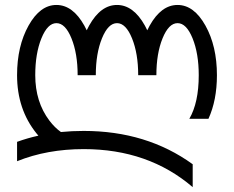

<svg xmlns="http://www.w3.org/2000/svg" viewBox="-20 -479 943 774"><path d="M756.8 275.4Q578.1 122.1 317.4 122.1Q169.9 122.1 48.8 170.9V92.8Q90.8 77.6 134.8 67.9L127.4 59.1Q48.8 -38.1 48.8 -175.8Q48.8 -293 95.2 -376Q141.6 -459 207.5 -459Q273.4 -459 319.8 -376Q325.2 -366.7 329.6 -356.9Q334 -366.7 339.4 -376Q385.7 -459 451.7 -459Q517.6 -459 564 -376Q569.3 -366.7 573.7 -356.9Q578.1 -366.7 583.5 -376Q629.9 -459 695.8 -459Q761.7 -459 808.1 -376Q854.5 -293 854.5 -175.8Q854.5 -75.2 820.3 0H743.2Q781.2 -65.4 781.2 -175.8Q781.2 -263.2 756.3 -324.5Q731.4 -385.7 695.8 -385.7Q660.2 -385.7 635.3 -324.5Q610.4 -263.2 610.4 -175.8H537.1Q537.1 -263.2 512.2 -324.5Q487.3 -385.7 451.7 -385.7Q416 -385.7 391.1 -324.5Q366.2 -263.2 366.2 -175.8H293Q293 -263.2 268.1 -324.5Q243.2 -385.7 207.5 -385.7Q171.9 -385.7 147 -324.5Q122.1 -263.2 122.1 -175.8Q122.1 -68.4 179.2 7.3Q200.7 35.6 225.6 53.2Q270 48.8 317.4 48.8Q571.3 48.8 756.8 183.1Z"/></svg>

Font: Catrinity
Style: Regular
Weight: 400
Designer: Alexander Lange
Foundry: High-Logic / Made with FontCreator
Version: Version 2.090;May 20, 2024;FontCreator 15.0.0.2974 64-bit